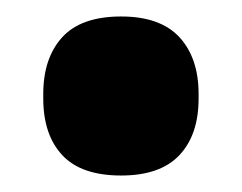

<svg xmlns="http://www.w3.org/2000/svg" viewBox="-20 -198 294 233"><path d="M127 15Q78.5 15 55.5 -9.8Q32.5 -34.5 32.5 -78.5V-84Q32.5 -127.5 55.5 -152.8Q78.5 -178 127 -178Q174.5 -178 197.8 -152.8Q221 -127.5 221 -84V-78.5Q221 -34.5 197.8 -9.8Q174.5 15 127 15Z"/></svg>

Font: Anek Devanagari ExtraBold
Style: Regular
Weight: 800
Designer: Kailash Malviya (Devanagari) & Yesha Goshar (Latin)
Foundry: Ek Type
Version: Version 1.003